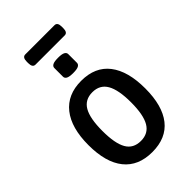

<svg xmlns="http://www.w3.org/2000/svg" viewBox="-252 -928 1023 1023"><g transform="rotate(-45 260.0 -416.5)"><path d="M261 7Q156 7 101 -61.5Q46 -130 46 -260Q46 -390 101.5 -460Q157 -530 261 -530Q366 -530 420 -460Q474 -390 474 -260Q474 -130 420 -61.5Q366 7 261 7ZM260 -78Q316 -78 342 -122.5Q368 -167 368 -261Q368 -355 342 -400Q316 -445 260 -445Q204 -445 178 -400.5Q152 -356 152 -261Q152 -167 177.5 -122.5Q203 -78 260 -78ZM261 -589Q232 -589 220 -595.5Q208 -602 208 -614V-679Q208 -691 220 -697.5Q232 -704 261 -704Q289 -704 301 -697.5Q313 -691 313 -679V-614Q313 -602 301 -595.5Q289 -589 261 -589ZM150 -763Q128 -763 128 -796V-807Q128 -840 150 -840H370Q392 -840 392 -807V-796Q392 -763 370 -763Z"/></g></svg>

Font: Asap Semi Condensed Medium
Style: Regular
Weight: 500
Width: 4
Designer: Pablo Cosgaya
Foundry: Omnibus-Type
Version: Version 3.001; ttfautohint (v1.8.4.7-5d5b)